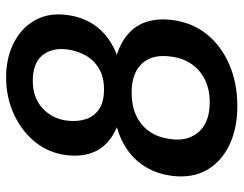

<svg xmlns="http://www.w3.org/2000/svg" viewBox="-102 -666 777 612"><g transform="rotate(-90 286.0 -360.5)"><path d="M254 8Q182 8 129 -17.5Q76 -43 49.5 -89.5Q23 -136 31 -201Q37 -245 56.5 -279.5Q76 -314 108.5 -338.5Q141 -363 186 -376Q134 -398 112 -438.5Q90 -479 97 -537Q104 -593 138.5 -636Q173 -679 227 -704Q281 -729 345 -729Q408 -729 456 -704Q504 -679 527.5 -636Q551 -593 544 -537Q537 -479 505 -438.5Q473 -398 417 -376Q458 -363 485 -338.5Q512 -314 522.5 -279.5Q533 -245 528 -201Q520 -136 482.5 -89.5Q445 -43 385.5 -17.5Q326 8 254 8ZM265 -80Q307 -80 338 -95.5Q369 -111 388 -139Q407 -167 411 -203Q417 -245 404 -273Q391 -301 363.5 -315Q336 -329 296 -329Q256 -329 224.5 -315Q193 -301 173 -273Q153 -245 148 -203Q143 -166 156 -138Q169 -110 196.5 -95Q224 -80 265 -80ZM307 -417Q346 -417 373 -433Q400 -449 415 -476Q430 -503 434 -535Q440 -583 415 -613.5Q390 -644 334 -644Q280 -644 246.5 -613Q213 -582 207 -535Q203 -502 211.5 -475.5Q220 -449 243 -433Q266 -417 307 -417Z"/></g></svg>

Font: Aleo SemiBold
Style: Italic
Weight: 600
Italic angle: -7°
Designer: Alessio Laiso
Foundry: Alessio Laiso
Version: Version 2.001;gftools[0.9.29]